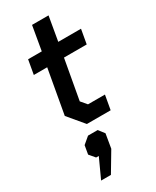

<svg xmlns="http://www.w3.org/2000/svg" viewBox="-246 -726 912 1119"><g transform="rotate(-30 210.0 -166.5)"><path d="M84 -105 137 -402H47L64 -498H156L184 -660H295L267 -498H420L403 -402H250L202 -135L235 -96H349L332 0H172ZM139 196H121L89 158L99 100L144 62H209L239 101L223 196L145 327H79Z"/></g></svg>

Font: Chakra Petch SemiBold
Style: Italic
Weight: 600
Italic angle: -10°
Designer: Katatrad Aksorn Co.,Ltd.
Foundry: Cadson Demak Co.,Ltd.
Version: Version 1.000; ttfautohint (v1.6)